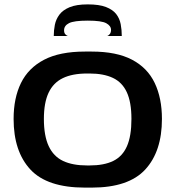

<svg xmlns="http://www.w3.org/2000/svg" viewBox="-20 -845 799 875"><path d="M367 10Q195 10 118.5 -72.5Q42 -155 42 -303Q42 -398 75.5 -466.5Q109 -535 180.5 -572.5Q252 -610 367 -610H398Q511 -610 581.5 -573Q652 -536 685 -467Q718 -398 718 -303Q718 -155 642 -72.5Q566 10 398 10ZM377 -91H388Q454 -91 496 -111.5Q538 -132 558.5 -178.5Q579 -225 579 -303Q579 -379 558 -424.5Q537 -470 494.5 -490Q452 -510 388 -510H377Q310 -510 266.5 -489Q223 -468 201.5 -422.5Q180 -377 180 -303Q180 -226 202 -179Q224 -132 267.5 -111.5Q311 -91 377 -91ZM380 -825Q328 -825 297 -812Q266 -799 250.5 -778Q235 -757 230 -732Q225 -707 225 -681H289Q283 -683 277.5 -689Q272 -695 272 -707Q272 -728 294.5 -739.5Q317 -751 380 -751Q443 -751 464.5 -739Q486 -727 486 -709Q486 -697 480.5 -690Q475 -683 469 -681H535Q535 -709 530 -735Q525 -761 509.5 -781Q494 -801 463 -813Q432 -825 380 -825Z"/></svg>

Font: Red Rose SemiBold
Style: Regular
Weight: 600
Designer: Jaikishan Patel
Version: Version 2.000